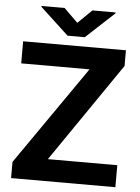

<svg xmlns="http://www.w3.org/2000/svg" viewBox="-60 -947 727 994"><g transform="rotate(5 303.5 -450.5)"><path d="M577.6 -114.3V0H35.6V-84L391.1 -596.2H36.1V-710.9H570.3V-629.4L216.8 -114.3ZM234.9 -901.4 307.1 -830.6 379.4 -901.4H499.5V-896.5L352.1 -759.8H262.7L114.7 -897V-901.4Z"/></g></svg>

Font: Vazirmatn UI
Style: Bold
Weight: 700
Designer: Saber Rastikerdar
Foundry: Saber Rastikerdar
Version: Version 33.003